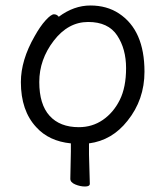

<svg xmlns="http://www.w3.org/2000/svg" viewBox="-20 -506 602 699"><path d="M304 16V56L307 163Q307 173 289.5 173Q272 173 254 165.5Q236 158 236 145L238 46V16Q158 8 112 -43Q56 -103 56 -207Q56 -287 106 -374Q126 -410 146 -432Q166 -454 176.5 -454Q187 -454 194 -445Q249 -486 309 -486Q369 -486 413 -457Q506 -396 506 -245Q506 -143 444 -66Q388 5 304 16ZM267 -43Q316 -43 354.5 -69.5Q393 -96 416 -142Q439 -188 439 -258Q439 -328 406.5 -377Q374 -426 301 -426Q228 -426 175.5 -357.5Q123 -289 123 -207.5Q123 -126 160.5 -84.5Q198 -43 267 -43Z"/></svg>

Font: LXGW Bright GB
Style: Regular
Weight: 400
Designer: Christian Thalmann (Catharsis Fonts)
Foundry: LXGW / Christian Thalmann (Catharsis Fonts) / Fontworks Inc.
Version: Version 5.510